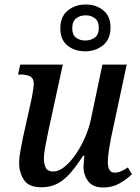

<svg xmlns="http://www.w3.org/2000/svg" viewBox="-20 -823 620 853"><path d="M439 10Q393 10 372 -17.5Q351 -45 351 -82Q351 -91 352.5 -104Q354 -117 355 -131H349Q322 -89 295.5 -57.5Q269 -26 237.5 -8.5Q206 9 164 9Q108 9 86.5 -23.5Q65 -56 65 -99Q65 -124 71 -155Q77 -186 82 -212L121 -387Q124 -404 127 -423Q130 -442 130 -451Q130 -475 114 -483.5Q98 -492 71 -492H60L70 -536H259L194 -237Q188 -209 181.5 -174Q175 -139 175 -117Q175 -94 183.5 -77.5Q192 -61 217 -61Q240 -61 265.5 -81Q291 -101 314.5 -134.5Q338 -168 356 -208.5Q374 -249 383 -289L435 -536H543L473 -209Q469 -188 464 -156.5Q459 -125 459 -104Q459 -56 489 -56Q504 -56 517.5 -62Q531 -68 548 -79L566 -49Q545 -28 512.5 -9Q480 10 439 10ZM358 -595Q312 -595 280 -620.5Q248 -646 248 -697Q248 -749 281 -776Q314 -803 361 -803Q407 -803 439 -777Q471 -751 471 -701Q471 -649 438 -622Q405 -595 358 -595ZM359 -643Q383 -643 401 -656Q419 -669 419 -700Q419 -729 401.5 -742Q384 -755 361 -755Q336 -755 318.5 -741.5Q301 -728 301 -697Q301 -668 318 -655.5Q335 -643 359 -643Z"/></svg>

Font: Noto Serif SemiCondensed Medium
Style: Italic
Weight: 500
Width: 4
Italic angle: -12°
Designer: Monotype Design Team
Foundry: Monotype Imaging Inc.
Version: Version 2.013